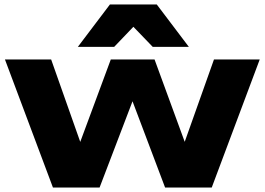

<svg xmlns="http://www.w3.org/2000/svg" viewBox="-20 -836 1180 856"><path d="M836 -115H772L934 -571H1138L924 0H716L537 -474H605L424 0H216L2 -571H208L369 -115H305L474 -571H669ZM470 -816H679L822 -627H661L527 -766H622L489 -627H327Z"/></svg>

Font: Unbounded
Style: Bold
Weight: 700
Designer: Luke Prowse, Jean-Baptiste Morizot, Fátima Lázaro, Florian Runge
Foundry: NaN
Version: Version 1.700